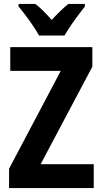

<svg xmlns="http://www.w3.org/2000/svg" viewBox="-20 -953 518 973"><path d="M455 0H26V-98L288 -594H32V-714H448V-615L186 -121H455ZM178 -773Q167 -793 148.5 -820.5Q130 -848 110 -874.5Q90 -901 74 -920V-933H159Q179 -918 199.5 -897.5Q220 -877 242 -852Q287 -901 326 -933H410V-920Q395 -901 375.5 -875Q356 -849 337.5 -821.5Q319 -794 307 -773Z"/></svg>

Font: Noto Sans Lao Condensed
Style: Bold
Weight: 700
Width: 3
Designer: Monotype Design Team
Foundry: Monotype Imaging Inc.
Version: Version 2.003; ttfautohint (v1.8.4.7-5d5b)